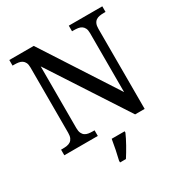

<svg xmlns="http://www.w3.org/2000/svg" viewBox="-210 -869 1183 1246"><g transform="rotate(-30 381.5 -246.5)"><path d="M568.8 0 193.8 -576.2V-113.8Q193.8 -90.3 200.4 -76.2Q207 -62 218 -54.4Q229 -46.9 244.1 -44.4Q259.3 -42 275.9 -42H289.1V0H38.1V-42H50.8Q67.9 -42 82.8 -44.4Q97.7 -46.9 108.9 -54.4Q120.1 -62 126.5 -76.2Q132.8 -90.3 132.8 -113.8V-604Q132.8 -626 126.2 -639.4Q119.6 -652.8 108.4 -660.2Q97.2 -667.5 82.3 -669.7Q67.4 -671.9 50.8 -671.9H38.1V-713.9H221.2L579.1 -161.1V-604Q579.1 -626 572.5 -639.4Q565.9 -652.8 554.7 -660.2Q543.5 -667.5 528.6 -669.7Q513.7 -671.9 497.1 -671.9H483.9V-713.9H734.9V-671.9H722.2Q705.1 -671.9 690.2 -669.4Q675.3 -667 664.1 -659.4Q652.8 -651.9 646.5 -637.7Q640.1 -623.5 640.1 -600.1V0ZM328.1 208Q336.4 174.8 344.2 136Q352.1 97.2 357.9 61H455.1V70.8Q448.2 86.4 438.5 106Q428.7 125.5 417.2 146Q405.8 166.5 394 186Q382.3 205.6 372.1 221.2H328.1Z"/></g></svg>

Font: Droid Serif
Style: Regular
Weight: 400
Designer: Monotype Design team
Foundry: Monotype Imaging Inc.
Version: Version 1.03